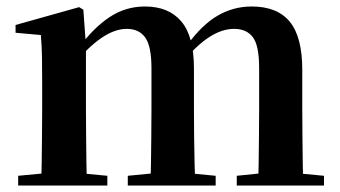

<svg xmlns="http://www.w3.org/2000/svg" viewBox="-20 -572 1048 592"><path d="M36 0V-30L142 -40H205L311 -30V0ZM106 0Q108 -25 108.5 -67Q109 -109 109.5 -154.5Q110 -200 110 -235V-311Q110 -361 109.5 -394Q109 -427 106 -464L28 -471V-495L224 -550L237 -542L245 -431V-428V-235Q245 -200 245.5 -154.5Q246 -109 246.5 -67Q247 -25 248 0ZM374 0V-30L477 -40H541L645 -30V0ZM443 0Q445 -25 445.5 -66.5Q446 -108 446.5 -153.5Q447 -199 447 -235V-362Q447 -429 428 -456Q409 -483 371 -483Q334 -483 293.5 -455.5Q253 -428 213 -379L208 -426H224Q268 -486 317.5 -519Q367 -552 427 -552Q500 -552 539 -506Q578 -460 578 -361V-235Q578 -199 578.5 -153.5Q579 -108 580 -66.5Q581 -25 582 0ZM710 0V-30L808 -40H874L979 -30V0ZM776 0Q777 -25 777.5 -66.5Q778 -108 778.5 -153.5Q779 -199 779 -235V-362Q779 -432 759.5 -457.5Q740 -483 702 -483Q665 -483 626.5 -458.5Q588 -434 545 -383L538 -434H558Q603 -496 651.5 -524Q700 -552 756 -552Q835 -552 873.5 -505Q912 -458 912 -357V-235Q912 -199 912.5 -153.5Q913 -108 913.5 -66.5Q914 -25 915 0Z"/></svg>

Font: Noto Serif JP ExtraLight
Style: Bold
Weight: 700
Version: Version 2.003-H1;hotconv 1.1.1;makeotfexe 2.6.0